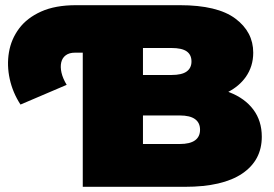

<svg xmlns="http://www.w3.org/2000/svg" viewBox="-20 -720 1055 740"><path d="M59 -317Q29 -363 17.5 -415.5Q6 -468 14.5 -518.5Q23 -569 53.5 -610Q84 -651 138.5 -675.5Q193 -700 273 -700H673Q818 -700 887 -648.5Q956 -597 956 -517Q956 -464 927 -423Q902 -388 860 -366Q862 -365 865 -364Q924 -341 956.5 -297.5Q989 -254 989 -193Q989 -102 913.5 -51Q838 0 693 0H299V-517H269Q247 -517 233.5 -507Q220 -497 216 -479.5Q212 -462 217 -440Q222 -418 237 -393ZM531 -165H673Q712 -165 731.5 -179Q751 -193 751 -220Q751 -247 731.5 -261Q712 -275 673 -275H531ZM531 -431H641Q681 -431 699.5 -444.5Q718 -458 718 -483Q718 -509 699.5 -522Q681 -535 641 -535H531Z"/></svg>

Font: Montserrat Thin Black
Style: Regular
Weight: 900
Version: Version 9.000